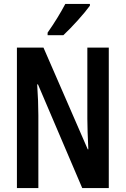

<svg xmlns="http://www.w3.org/2000/svg" viewBox="-20 -956 639 976"><path d="M437 -927V-936H312C287 -889 259 -843 222 -790V-777H302C348 -820 408 -887 437 -927ZM533 0V-714H424V-352C424 -315 426 -258 429 -197H426L201 -714H66V0H175V-370C175 -417 173 -467 169 -527H173L398 0Z"/></svg>

Font: Noto Sans Hebrew ExtraCondensed SemiBold
Style: Regular
Weight: 600
Width: 2
Designer: Ben Nathan
Foundry: Google LLC
Version: Version 3.001